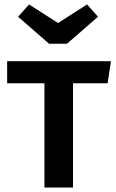

<svg xmlns="http://www.w3.org/2000/svg" viewBox="-20 -840 521 860"><path d="M307 -467V0H179V-467H12V-566H477L462 -467ZM240 -737 370 -820 419 -765 280 -644H200L61 -765L110 -820Z"/></svg>

Font: Qnwhxotralxmqkhsjrfbfhwcoqn
Style: Regular
Weight: 500
Designer: Carrois Corporate & Edenspiekermann
Foundry: Carrois Corporate GbR & Edenspiekermann AG
Version: Version 2.001